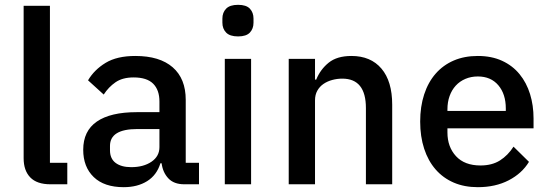

<svg xmlns="http://www.w3.org/2000/svg" viewBox="-20 -764 2275 796"><path d="M189 0Q133 0 105.5 -28.5Q78 -57 78 -108V-740H187V-89H259V0Z M744 0Q701 0 678 -24.5Q655 -49 650 -87H645Q630 -38 590 -13Q550 12 493 12Q412 12 368.5 -30Q325 -72 325 -143Q325 -221 381.5 -260Q438 -299 547 -299H641V-343Q641 -391 615 -417Q589 -443 534 -443Q488 -443 459 -423Q430 -403 410 -372L345 -431Q371 -475 418 -503.5Q465 -532 541 -532Q642 -532 696 -485Q750 -438 750 -350V-89H805V0ZM524 -71Q575 -71 608 -93.5Q641 -116 641 -154V-229H549Q436 -229 436 -159V-141Q436 -106 459.5 -88.5Q483 -71 524 -71Z M967 -613Q933 -613 917.5 -629Q902 -645 902 -670V-687Q902 -712 917.5 -728Q933 -744 967 -744Q1001 -744 1016 -728Q1031 -712 1031 -687V-670Q1031 -645 1016 -629Q1001 -613 967 -613ZM912 -520H1021V0H912Z M1177 0V-520H1286V-434H1291Q1308 -476 1342.5 -504Q1377 -532 1437 -532Q1517 -532 1561.5 -479.5Q1606 -427 1606 -330V0H1497V-316Q1497 -438 1399 -438Q1378 -438 1357.5 -432.5Q1337 -427 1321 -416Q1305 -405 1295.5 -388Q1286 -371 1286 -348V0Z M1961 12Q1905 12 1861 -7Q1817 -26 1786 -61.5Q1755 -97 1738.5 -147.5Q1722 -198 1722 -260Q1722 -322 1738.5 -372.5Q1755 -423 1786 -458.5Q1817 -494 1861 -513Q1905 -532 1961 -532Q2018 -532 2061.5 -512Q2105 -492 2134 -456.5Q2163 -421 2177.5 -374Q2192 -327 2192 -273V-232H1835V-215Q1835 -155 1870.5 -116.5Q1906 -78 1972 -78Q2020 -78 2053 -99Q2086 -120 2109 -156L2173 -93Q2144 -45 2089 -16.5Q2034 12 1961 12ZM1961 -447Q1933 -447 1909.5 -437Q1886 -427 1869.5 -409Q1853 -391 1844 -366Q1835 -341 1835 -311V-304H2077V-314Q2077 -374 2046 -410.5Q2015 -447 1961 -447Z"/></svg>

Font: IBM Plex Sans Arabic Medm
Style: Regular
Weight: 500
Designer: Mike Abbink, Paul van der Laan, Pieter van Rosmalen, Wael Morcos, Khajak Apelian
Foundry: Bold Monday
Version: Version 1.005